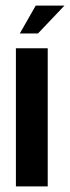

<svg xmlns="http://www.w3.org/2000/svg" viewBox="-20 -668 251 688"><path d="M37 0V-495H151V0ZM51 -548 108 -648H211L116 -548Z"/></svg>

Font: Alumni Sans
Style: Bold
Weight: 700
Designer: Robert E. Leuschke
Foundry: Robert E. Leuschke
Version: Version 1.018